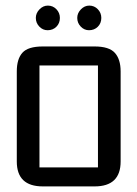

<svg xmlns="http://www.w3.org/2000/svg" viewBox="-20 -666 491 686"><path d="M318 0H133Q40 0 40 -89V-411Q40 -455 60 -477.5Q80 -500 133 -500H318Q370 -500 390.5 -477Q411 -454 411 -411V-89Q411 0 318 0ZM121 -432V-68H330V-432ZM194 -602Q194 -583 181.5 -570.5Q169 -558 150 -558Q133 -558 120.5 -571Q108 -584 108 -602Q108 -619 121 -632.5Q134 -646 151 -646Q169 -646 181.5 -633Q194 -620 194 -602ZM342 -602Q342 -583 329.5 -570.5Q317 -558 298 -558Q281 -558 268.5 -571Q256 -584 256 -602Q256 -619 269 -632.5Q282 -646 299 -646Q317 -646 329.5 -633Q342 -620 342 -602Z"/></svg>

Font: Kelly Slab
Style: Regular
Weight: 400
Designer: Denis Masharov
Foundry: Denis Masharov
Version: Version 1.001